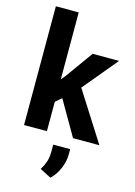

<svg xmlns="http://www.w3.org/2000/svg" viewBox="-147 -826 826 1172"><g transform="rotate(15 265.5 -240.0)"><path d="M54.7 0ZM364.3 0 237.8 -218.8 199.2 -186V0H54.7V-750.5H199.2V-327.6L221.2 -353.5L346.7 -528.3H513.7L333 -311L530.8 0ZM364.7 102.1Q364.7 147.9 345 193.4Q325.2 238.8 293.5 269L222.2 232.4Q238.3 207.5 248 179.4Q257.8 151.4 257.8 110.4V69.3H364.7Z"/></g></svg>

Font: Robert Sans Black
Style: Regular
Weight: 900
Designer: Christian Robertson (extended by Adam Twardoch)
Foundry: Google
Version: Version 12.135;April 2, 2019;FontCreator 11.5.0.2425 64-bit;